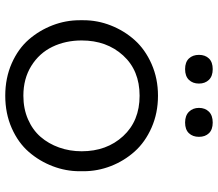

<svg xmlns="http://www.w3.org/2000/svg" viewBox="-68 -720 806 709"><g transform="rotate(90 334.5 -366.0)"><path d="M289.1 -698.2Q289.1 -675.3 275.4 -661.1Q261.7 -647 235.8 -647Q210 -647 196.5 -661.1Q183.1 -675.3 183.1 -698.2Q183.1 -721.2 196.5 -735.1Q210 -749 235.8 -749Q261.7 -749 275.4 -734.9Q289.1 -720.7 289.1 -698.2ZM433.1 -749Q459 -749 472.4 -735.1Q485.8 -721.2 485.8 -698.2Q485.8 -675.3 472.4 -661.1Q459 -647 433.1 -647Q407.2 -647 393.1 -661.4Q378.9 -675.8 378.9 -698.2Q378.9 -720.7 392.8 -734.9Q406.7 -749 433.1 -749ZM55.2 -257.8V-272Q55.2 -323.7 74.5 -372.8Q93.8 -421.9 128.4 -460.7Q163.1 -499.5 216.8 -523.2Q270.5 -546.9 334 -546.9Q397.9 -546.9 451.7 -523.2Q505.4 -499.5 540 -460.7Q574.7 -421.9 593.8 -372.8Q612.8 -323.7 612.8 -272V-257.8Q612.8 -206.5 594.2 -158Q575.7 -109.4 541.7 -70.1Q507.8 -30.8 453.6 -6.8Q399.4 17.1 334 17.1Q268.6 17.1 214.4 -6.8Q160.2 -30.8 126.2 -70.1Q92.3 -109.4 73.7 -158Q55.2 -206.5 55.2 -257.8ZM334 -49.8Q381.8 -49.8 421.1 -66.9Q460.4 -84 485.8 -113.3Q511.2 -142.6 525.1 -181.6Q539.1 -220.7 539.1 -265.1Q539.1 -357.4 483.2 -418.2Q427.2 -479 334 -479Q240.7 -479 185.3 -418.2Q129.9 -357.4 129.9 -265.1Q129.9 -205.6 153.3 -157Q176.8 -108.4 223.9 -79.1Q271 -49.8 334 -49.8Z"/></g></svg>

Font: Sora Light
Style: Regular
Weight: 300
Designer: Jonathan Barnbrook, Julián Moncada
Foundry: Barnbrook Fonts
Version: Version 2.000